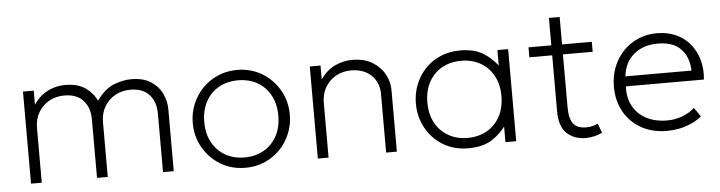

<svg xmlns="http://www.w3.org/2000/svg" viewBox="-43 -803 3739 997"><g transform="rotate(-5 1827.0 -304.0)"><path d="M85 0V-480H141V-407Q163 -439 189.8 -458.2Q216.5 -477.5 246 -486.2Q275.5 -495 306 -495Q371.5 -495 411.2 -467Q451 -439 469 -399Q512.5 -458.5 560 -476.8Q607.5 -495 650 -495Q713.5 -495 753 -469Q792.5 -443 810.8 -403.2Q829 -363.5 829 -323V0H773V-306Q773 -366 739.5 -403.5Q706 -441 640 -441Q597 -441 561.8 -421.5Q526.5 -402 505.8 -366.8Q485 -331.5 485 -285V0H429V-306Q429 -366 395.5 -403.5Q362 -441 296 -441Q253 -441 217.8 -421.5Q182.5 -402 161.8 -366.8Q141 -331.5 141 -285V0Z M1202 15Q1129.5 15 1072.2 -19.8Q1015 -54.5 982 -112.5Q949 -170.5 949 -240Q949 -292 968 -338.2Q987 -384.5 1021.2 -419.8Q1055.5 -455 1101.5 -475Q1147.5 -495 1202 -495Q1274.5 -495 1331.8 -460.2Q1389 -425.5 1422 -367.5Q1455 -309.5 1455 -240Q1455 -188 1436 -141.8Q1417 -95.5 1383 -60.2Q1349 -25 1302.8 -5Q1256.5 15 1202 15ZM1202 -39Q1258.5 -39 1302 -63.8Q1345.5 -88.5 1370.2 -133.5Q1395 -178.5 1395 -240Q1395 -301.5 1370.2 -346.8Q1345.5 -392 1302 -416.5Q1258.5 -441 1202 -441Q1145.5 -441 1102 -416.5Q1058.5 -392 1033.8 -346.8Q1009 -301.5 1009 -240Q1009 -178.5 1033.8 -133.5Q1058.5 -88.5 1102 -63.8Q1145.5 -39 1202 -39Z M1580 0V-480H1636V-408Q1669 -454.5 1712.5 -474.8Q1756 -495 1801 -495Q1864.5 -495 1907 -469Q1949.5 -443 1970.8 -403.2Q1992 -363.5 1992 -323V0H1936V-306Q1936 -366 1896.5 -403.5Q1857 -441 1791 -441Q1748 -441 1712.8 -421.5Q1677.5 -402 1656.8 -366.8Q1636 -331.5 1636 -285V0Z M2364 15Q2289 15 2232.2 -19.8Q2175.5 -54.5 2143.8 -112.5Q2112 -170.5 2112 -240Q2112 -292 2130.2 -338.2Q2148.5 -384.5 2181.8 -419.8Q2215 -455 2261.5 -475Q2308 -495 2364 -495Q2440 -495 2488.2 -463.8Q2536.5 -432.5 2567 -386L2558 -374V-480H2614V0H2558V-106L2567 -94Q2536.5 -47.5 2488.2 -16.2Q2440 15 2364 15ZM2365 -39Q2421.5 -39 2465 -63.8Q2508.5 -88.5 2533.2 -133.5Q2558 -178.5 2558 -240Q2558 -301.5 2533.2 -346.8Q2508.5 -392 2465 -416.5Q2421.5 -441 2365 -441Q2308.5 -441 2265 -416.5Q2221.5 -392 2196.8 -346.8Q2172 -301.5 2172 -240Q2172 -178.5 2196.8 -133.5Q2221.5 -88.5 2265 -63.8Q2308.5 -39 2365 -39Z M2976 15Q2915.5 15 2877.2 -21Q2839 -57 2839 -135V-623H2895V-480H3050V-428H2895V-155Q2895 -91.5 2916.2 -65.8Q2937.5 -40 2981.5 -40Q3000.5 -40 3016.2 -44Q3032 -48 3044 -54L3062 -5Q3042.5 4.5 3020.2 9.8Q2998 15 2976 15ZM2720 -428V-480H2852V-428Z M3399 15Q3324 15 3266.5 -16.8Q3209 -48.5 3176.5 -105.5Q3144 -162.5 3144 -238Q3144 -293 3162.5 -340Q3181 -387 3214.5 -421.8Q3248 -456.5 3292.8 -475.8Q3337.5 -495 3390 -495Q3445.5 -495 3489.2 -475.2Q3533 -455.5 3562.2 -420Q3591.5 -384.5 3605 -337Q3618.5 -289.5 3613 -234H3206Q3203 -175.5 3226.5 -131.8Q3250 -88 3296 -63.5Q3342 -39 3406 -39Q3444.5 -39 3482.8 -52.8Q3521 -66.5 3548 -92L3580.5 -45Q3556 -24.5 3525.5 -11Q3495 2.5 3462.8 8.8Q3430.5 15 3399 15ZM3208 -286H3553Q3550 -359.5 3509 -400.2Q3468 -441 3390 -441Q3314.5 -441 3265.5 -400.2Q3216.5 -359.5 3208 -286Z"/></g></svg>

Font: Geologica Cursive Thin
Style: Regular
Weight: 250
Designer: Sindre Bremnes, Frode Helland
Foundry: Monokrom Skriftforlag AS
Version: Version 1.010;gftools[0.9.28]